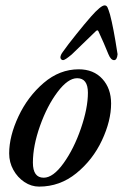

<svg xmlns="http://www.w3.org/2000/svg" viewBox="-20 -678 456 712"><path d="M14 -109Q14 -173 48.5 -246.5Q83 -320 142 -370.5Q201 -421 272 -421Q327 -421 359.5 -385.5Q392 -350 392 -294Q392 -230 358 -157.5Q324 -85 263 -35.5Q202 14 125 14Q96 14 70.5 -3Q45 -20 29.5 -48Q14 -76 14 -109ZM306 -334Q306 -388 266 -388Q232 -388 193.5 -337Q155 -286 128.5 -211.5Q102 -137 102 -75Q102 -19 142 -19Q177 -19 215.5 -72.5Q254 -126 280 -201.5Q306 -277 306 -334ZM388 -624Q401 -575 415 -483L416 -477Q414 -455 403 -455Q391 -455 382 -477Q366 -517 345 -562Q342 -569 335 -562Q312 -539 246 -476Q221 -455 214 -455Q210 -455 207 -458Q204 -461 204 -465Q204 -474 214 -487Q230 -510 262.5 -550.5Q295 -591 317 -616Q354 -658 368 -658Q375 -658 378.5 -651Q382 -644 388 -624Z"/></svg>

Font: EB Garamond Medium
Style: Italic
Weight: 500
Italic angle: -17.2°
Designer: Georg Duffner and Octavio Pardo
Foundry: Georg Duffner
Version: Version 1.000